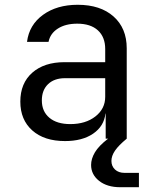

<svg xmlns="http://www.w3.org/2000/svg" viewBox="-20 -580 640 803"><path d="M252 10Q165 10 115 -34.5Q65 -79 65 -155Q65 -232 115 -276Q165 -320 250 -320H420V-375Q420 -425 389.5 -453Q359 -481 303 -481Q254 -481 222 -460.5Q190 -440 183 -405H93Q102 -476 160 -518Q218 -560 305 -560Q400 -560 455 -511Q510 -462 510 -378V0Q476 28 461 50Q446 72 446 93Q446 115 461 129Q476 143 501 143H561V203H483Q428 203 394.5 176.5Q361 150 361 110Q361 84 377 57Q393 30 432 0H422V-105H421Q415 -52 369.5 -21Q324 10 252 10ZM274 -61Q338 -61 379 -93Q420 -125 420 -175V-253H252Q207 -253 181 -228Q155 -203 155 -160Q155 -114 186.5 -87.5Q218 -61 274 -61Z"/></svg>

Font: Liga JetBrainsMono Nerd Font
Style: Regular
Weight: 400
Designer: Philipp Nurullin, Konstantin Bulenkov
Foundry: JetBrains
Version: Version 2.225; ttfautohint (v1.8.3)